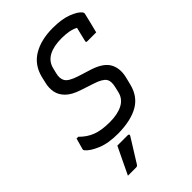

<svg xmlns="http://www.w3.org/2000/svg" viewBox="-278 -823 1168 1168"><g transform="rotate(-45 306.5 -238.5)"><path d="M412 -718Q490 -718 539.5 -699Q589 -680 608 -657Q614 -649 613 -642Q606 -611 597.5 -577.5Q589 -544 581 -512H504Q493 -512 496 -523Q501 -545 506.5 -567Q512 -589 518 -614Q478 -636 407 -636Q339 -636 296.5 -613.5Q254 -591 242 -544L234 -512Q223 -472 237.5 -446.5Q252 -421 314 -401L403 -373Q483 -346 507 -298.5Q531 -251 515 -188L503 -140Q483 -59 418 -21.5Q353 16 245 18Q158 19 101 -5Q44 -29 22 -57Q18 -62 20 -69Q27 -93 31.5 -110Q36 -127 40 -140H55Q92 -102 137.5 -84.5Q183 -67 254 -67Q321 -67 364.5 -89.5Q408 -112 419 -159L427 -193Q438 -237 423 -260Q408 -283 354 -301L266 -330Q208 -349 179 -378Q150 -407 143.5 -442Q137 -477 146 -513L156 -556Q177 -638 244.5 -678Q312 -718 412 -718ZM185 66H275Q281 66 283.5 70Q286 74 282 80Q264 109 250 131.5Q236 154 221.5 177Q207 200 188 231Q186 235 182 238Q178 241 171 241H101Q125 191 144 151Q163 111 185 66Z"/></g></svg>

Font: Recursive Sn Lnr St
Style: Italic
Weight: 400
Italic angle: -15°
Version: Version 1.079;hotconv 1.0.112;makeotfexe 2.5.65598; ttfautoh